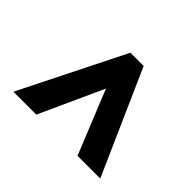

<svg xmlns="http://www.w3.org/2000/svg" viewBox="-137 -792 860 860"><g transform="rotate(-45 293.0 -362.0)"><path d="M44.9 -231 348.1 -354 44.9 -492.2V-637.2L539.1 -390.1V-306.2L44.9 -86.9Z"/></g></svg>

Font: Open Sans ExtraBold
Style: Regular
Weight: 800
Designer: Monotype Design Team
Foundry: Monotype Imaging Inc.
Version: Version 3.003; ttfautohint (v1.8.4)